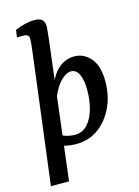

<svg xmlns="http://www.w3.org/2000/svg" viewBox="-125 -724 702 973"><g transform="rotate(-15 226.0 -237.5)"><path d="M199 7Q169 7 140 0.5Q111 -6 88 -15L114 -70Q133 -55 156 -47.5Q179 -40 204 -40Q244 -40 270.5 -69.5Q297 -99 309.5 -146Q322 -193 322 -242Q322 -296 307.5 -326Q293 -356 266 -356Q241 -356 212 -327Q183 -298 163 -246L150 -253Q167 -339 207 -382Q247 -425 301 -425Q352 -425 387 -384Q422 -343 422 -262Q422 -187 393 -126Q364 -65 314 -29Q264 7 199 7ZM18 180 105 -511Q107 -525 108.5 -542.5Q110 -560 110 -568Q110 -581 103 -587Q96 -593 83 -593H47L52 -631Q83 -644 108.5 -649.5Q134 -655 154 -655Q183 -655 195 -643Q207 -631 207 -606Q207 -598 205 -584Q203 -570 202 -553L113 180Z"/></g></svg>

Font: Rasa Medium
Style: Italic
Weight: 500
Italic angle: -7.10001°
Designer: Anna Giedrys (Yrsa+Rasa design), David Brezina (Yrsa art-direction, Rasa art-direction, design)
Foundry: Rosetta Type Foundry
Version: Version 2.004